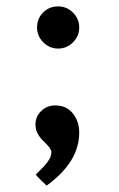

<svg xmlns="http://www.w3.org/2000/svg" viewBox="-20 -454 374 601"><path d="M96 -368Q96 -396 115 -415Q134 -434 162 -434Q189 -434 208.5 -414.5Q228 -395 228 -368Q228 -341 208.5 -321.5Q189 -302 162 -302Q135 -302 115.5 -321.5Q96 -341 96 -368ZM92 93Q94 90 103 81.5Q112 73 117 67.5Q122 62 128.5 53.5Q135 45 138 37Q141 29 141 22Q141 11 116 -12.5Q91 -36 91 -64Q91 -89 109 -106.5Q127 -124 153 -124Q188 -124 208 -99Q228 -74 228 -39Q228 53 126 127Q108 111 92 93Z"/></svg>

Font: Rosario
Style: Regular
Weight: 400
Designer: Hector Gatti
Foundry: Omnibus-Type
Version: Version 1.004